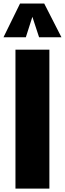

<svg xmlns="http://www.w3.org/2000/svg" viewBox="-31 -1099 378 1119"><path d="M-10.7 -881.8 85.9 -1078.6H226.6L327.1 -881.8H196.8L157.7 -1001L119.6 -881.8ZM59.1 0V-809.6H256.8V0Z"/></svg>

Font: Oswald
Style: Heavy
Weight: 800
Designer: Vernon Adams
Foundry: Vernon Adams
Version: 3.0; ttfautohint (v0.95) -l 8 -r 50 -G 200 -x 0 -w "G" -W -c